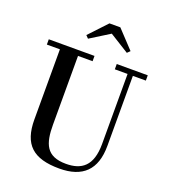

<svg xmlns="http://www.w3.org/2000/svg" viewBox="-173 -1107 1101 1245"><g transform="rotate(20 377.5 -484.0)"><path d="M403 -924 537 -840.5 556 -859 441 -981.5H366L251 -859L269 -840.5ZM31.5 -750V-713.5H121.5V-230C121.5 -57 201 14.5 381.5 14.5C542 14.5 625 -65 625 -230V-713.5H714.5V-750H500.5V-713.5H588.5V-230C588.5 -77.5 518.5 -29 411.5 -29C275 -29 246.5 -108 246.5 -240V-713.5H347V-750Z"/></g></svg>

Font: Bodoni* 06pt Medium
Style: Regular
Weight: 500
Version: Version 2.3